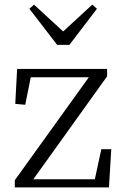

<svg xmlns="http://www.w3.org/2000/svg" viewBox="-20 -810 534 830"><path d="M44 0H451L461 -165H418L390 -35H124L443 -480V-512H54L46 -361L89 -357L113 -476H364L44 -31ZM127 -790 107 -772 227 -616H280L399 -772L379 -790L253 -674Z"/></svg>

Font: Kiri Minchoo Light
Style: Regular
Weight: 300
Designer: Ryoko NISHIZUKA 西塚涼子 (kana & ideographs); Frank Grießhammer (Latin, Greek & Cyrillic);
akenotsuki.com/eyeben/fonts/ (U+
Foundry: Adobe
akenotsuki.com/eyeben/fonts/
Version: Version 4.002;hotconv 1.0.119;makeotfexe 2.5.65604